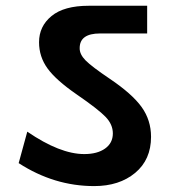

<svg xmlns="http://www.w3.org/2000/svg" viewBox="-20 -649 608 653"><path d="M353 -381.3Q429.7 -329.6 461.7 -284.9Q493.7 -240.2 493.7 -183.6Q493.7 -106 439.7 -61Q385.7 -16.1 300.3 -16.1Q164.1 -16.1 43.5 -94.2L72.8 -201.2Q184.1 -125 266.6 -125Q311 -125 337.4 -143.8Q363.8 -162.6 363.8 -195.3Q363.8 -225.6 339.4 -251.2Q314.9 -276.9 241.2 -327.6Q170.4 -376.5 141.6 -416.3Q112.8 -456.1 112.8 -505.4Q112.8 -559.6 155.3 -594.5Q197.8 -629.4 281.7 -629.4H480.5V-535.2H320.3Q251 -535.2 251 -485.4Q250.5 -464.4 271.2 -443.4Q292 -422.4 353 -381.3Z"/></svg>

Font: Khula Bold
Style: Regular
Weight: 700
Designer: Erin McLaughlin, Steve Matteson
Version: Version 1.000;PS 1.0;hotconv 1.0.72;makeotf.lib2.5.5900